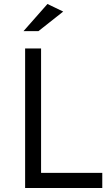

<svg xmlns="http://www.w3.org/2000/svg" viewBox="-20 -943 557 963"><path d="M98 -787 218 -923 297 -885 173 -787ZM106 0V-700H186V-76H493V0Z"/></svg>

Font: Trueno
Style: Lt
Weight: 300
Designer: Julieta Ulanovsky
Foundry: Julieta Ulanovsky
Version: Version 3.001b